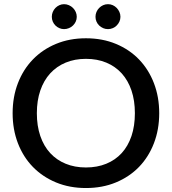

<svg xmlns="http://www.w3.org/2000/svg" viewBox="-20 -916 844 943"><path d="M762 -360Q762 -280 736 -212.5Q710 -145 662.8 -96.2Q615.5 -47.5 549.2 -20Q483 7.5 402 7.5Q321.5 7.5 255.2 -20Q189 -47.5 141.5 -96.2Q94 -145 68 -212.5Q42 -280 42 -360Q42 -440 68 -507.5Q94 -575 141.5 -624Q189 -673 255.2 -700.5Q321.5 -728 402 -728Q483 -728 549.2 -700.5Q615.5 -673 662.8 -624Q710 -575 736 -507.5Q762 -440 762 -360ZM642.5 -360Q642.5 -422 625.8 -471.5Q609 -521 577.8 -555.5Q546.5 -590 502 -608.5Q457.5 -627 402 -627Q347 -627 302.5 -608.5Q258 -590 226.5 -555.5Q195 -521 178 -471.5Q161 -422 161 -360Q161 -297.5 178 -248Q195 -198.5 226.5 -164.2Q258 -130 302.5 -111.8Q347 -93.5 402 -93.5Q457.5 -93.5 502 -111.8Q546.5 -130 577.8 -164.2Q609 -198.5 625.8 -248Q642.5 -297.5 642.5 -360ZM357 -833.5Q357 -821 352 -810Q347 -799 338.5 -790.8Q330 -782.5 318.5 -777.8Q307 -773 294.5 -773Q282.5 -773 271.5 -777.8Q260.5 -782.5 252.2 -790.8Q244 -799 239.2 -810Q234.5 -821 234.5 -833.5Q234.5 -846 239.2 -857.2Q244 -868.5 252.2 -877Q260.5 -885.5 271.5 -890.5Q282.5 -895.5 294.5 -895.5Q307 -895.5 318.5 -890.5Q330 -885.5 338.5 -877Q347 -868.5 352 -857.2Q357 -846 357 -833.5ZM571.5 -833.5Q571.5 -821 566.5 -810Q561.5 -799 553.2 -790.8Q545 -782.5 534 -777.8Q523 -773 510.5 -773Q497.5 -773 486.5 -777.8Q475.5 -782.5 467 -790.8Q458.5 -799 453.8 -810Q449 -821 449 -833.5Q449 -846 453.8 -857.2Q458.5 -868.5 467 -877Q475.5 -885.5 486.5 -890.5Q497.5 -895.5 510.5 -895.5Q523 -895.5 534 -890.5Q545 -885.5 553.2 -877Q561.5 -868.5 566.5 -857.2Q571.5 -846 571.5 -833.5Z"/></svg>

Font: Lato 2
Style: Regular
Weight: 600
Designer: Lukasz Dziedzic with Adam Twardoch and Botio Nikoltchev
Foundry: tyPoland Lukasz Dziedzic
Version: Version 2.015; 2015-08-06; http://www.latofonts.com/